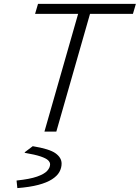

<svg xmlns="http://www.w3.org/2000/svg" viewBox="-20 -675 717 985"><path d="M390 -636H451L269 0H208ZM160 -604 175 -655H677L662 -604ZM69 290 65 252 66 251Q133 244 170 231Q207 218 222 201.5Q237 185 237 168Q237 157 226.5 147Q216 137 188 127.5Q160 118 107 109V106L148 75Q234 89 265 111.5Q296 134 296 164Q296 187 284.5 207.5Q273 228 246.5 245Q220 262 176.5 273.5Q133 285 69 290Z"/></svg>

Font: Intel One Mono Light
Style: Italic
Weight: 300
Italic angle: -16°
Monospace: yes
Designer: Fred Shallcrass
Foundry: Frere-Jones Type LLC
Version: Version 1.004